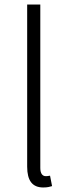

<svg xmlns="http://www.w3.org/2000/svg" viewBox="-20 -815 307 848"><path d="M171 13C190 13 200 10 210 7L201 -39C190 -37 186 -37 182 -37C168 -37 158 -48 158 -73V-795H100V-79C100 -17 123 13 171 13Z"/></svg>

Font: Noto Sans Japanese Light
Style: Regular
Weight: 300
Designer: Ryoko NISHIZUKA (kana & ideographs); Paul D. Hunt (Latin, Greek & Cyrillic); Wenlong ZHANG (bopomofo); Sandoll Communica
Foundry: Adobe Systems Incorporated
Version: Version 1.000;PS 1;hotconv 1.0.78;makeotf.lib2.5.61930